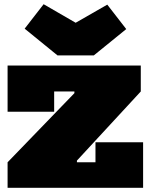

<svg xmlns="http://www.w3.org/2000/svg" viewBox="-20 -891 706 911"><path d="M425 -628H253L97 -755L187 -871L339 -783L489 -869L579 -753ZM16 -121 333 -449V-482L648 -457L345 -129V-93ZM648 -580V-457H237V-361H16V-580ZM433 -216H659V0H16V-121H433Z"/></svg>

Font: Hepta Slab ExtraLight Black
Style: Regular
Weight: 900
Version: Version 1.102